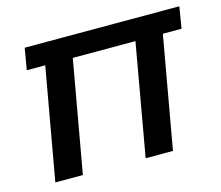

<svg xmlns="http://www.w3.org/2000/svg" viewBox="-84 -659 882 766"><g transform="rotate(-15 357.5 -275.5)"><path d="M61 -461.9 76.2 -550.8H714.8L700.2 -461.9H623L541 0H428.2L509.8 -461.9H251L168.9 0H55.2L137.2 -461.9Z"/></g></svg>

Font: Poppins Medium
Style: Italic
Weight: 500
Italic angle: -10°
Designer: Ninad Kale (Devanagari), Jonny Pinhorn (Latin)
Foundry: Indian Type Foundry
Version: Version 3.200;PS 1.000;hotconv 16.6.54;makeotf.lib2.5.65590